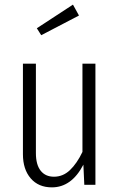

<svg xmlns="http://www.w3.org/2000/svg" viewBox="-20 -798 516 829"><path d="M392 0H344L340 -87Q289 11 204 11Q146 11 112.5 -28Q79 -67 79 -132V-523H135V-137Q135 -87 155.5 -61Q176 -35 213 -35Q252 -35 282 -63.5Q312 -92 336 -142V-523H392ZM295 -778 321 -731 158 -646 139 -676Z"/></svg>

Font: Fira Sans Extra Condensed Light
Style: Regular
Weight: 300
Width: 1
Designer: Carrois Corporate & Edenspiekermann AG
Foundry: Carrois Corporate GbR & Edenspiekermann AG
Version: Version 4.203